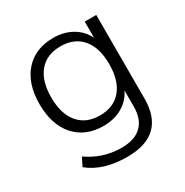

<svg xmlns="http://www.w3.org/2000/svg" viewBox="-170 -685 977 1014"><g transform="rotate(-30 319.0 -178.0)"><path d="M318.4 192.4Q171.9 192.4 85 121.1L110.4 70.3Q203.1 135.7 316.4 135.7Q396.5 135.7 438 95.7Q479.5 55.7 479.5 -21.5V-119.1Q455.1 -68.4 405.8 -40Q356.4 -11.7 292 -11.7Q181.6 -11.7 118.2 -83.5Q54.7 -155.3 54.7 -280.3Q54.7 -405.3 118.2 -476.6Q181.6 -547.9 292 -547.9Q356.4 -547.9 405.8 -519.5Q455.1 -491.2 479.5 -440.4V-539.1H549.8V-30.3Q549.8 192.4 318.4 192.4ZM172.4 -435.5Q126 -380.9 126 -280.3Q126 -179.7 172.4 -124.5Q218.8 -69.3 302.7 -69.3Q386.7 -69.3 433.1 -124.5Q479.5 -179.7 479.5 -280.3Q479.5 -380.9 433.1 -435.5Q386.7 -490.2 302.7 -490.2Q218.8 -490.2 172.4 -435.5Z"/></g></svg>

Font: Min Sans Light
Style: Regular
Weight: 300
Designer: Jinseong-Kim, NotoSansCJK, Nunito
Foundry: Jinseong-Kim
Version: Version 1.400;Glyphs 3.1.2 (3151)